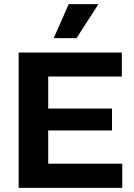

<svg xmlns="http://www.w3.org/2000/svg" viewBox="-20 -916 654 936"><path d="M71 0V-660H215V0ZM171 0V-118H576V0ZM171 -280V-387H526V-280ZM171 -543V-660H574V-543ZM353 -730H242L315 -896H460Z"/></svg>

Font: Bricolage Grotesque 48pt Condensed ExtraBold
Style: Bold
Weight: 700
Version: Version 1.000;gftools[0.9.30]